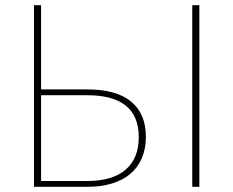

<svg xmlns="http://www.w3.org/2000/svg" viewBox="-20 -723 903 743"><path d="M317 -22.5Q415.5 -22.5 466.2 -66.5Q517 -110.5 517 -192Q517 -274 466.8 -314.2Q416.5 -354.5 318 -354.5H139V-22.5ZM318 -377Q430.5 -377 487.5 -329.8Q544.5 -282.5 544.5 -193.5Q544.5 -148 529.5 -112.2Q514.5 -76.5 485.8 -51.5Q457 -26.5 414.5 -13.2Q372 0 317 0H111.5V-703H139V-377ZM751.5 0H724V-703H751.5Z"/></svg>

Font: Lato ExtraLight
Style: Regular
Weight: 275
Designer: Lukasz Dziedzic with Adam Twardoch and Botio Nikoltchev
Foundry: tyPoland Lukasz Dziedzic
Version: Version 2.015; 2015-08-06; http://www.latofonts.com/